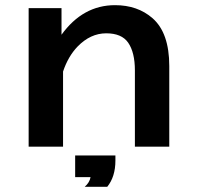

<svg xmlns="http://www.w3.org/2000/svg" viewBox="-20 -596 760 736"><path d="M89.8 -564.9H215.8V-462.9Q297.9 -576.2 420.9 -576.2Q507.3 -576.2 564.5 -526.4Q628.9 -470.2 628.9 -342.8V-33.7H497.1V-326.2Q497.1 -395 471.2 -432.6Q446.3 -468.3 387.2 -468.3Q326.7 -468.3 277.3 -417.5Q241.2 -379.9 221.7 -321.8V-33.7H89.8ZM268.1 83V0H422.4V19.5Q422.4 81.5 391.1 120.1H304.7Q323.7 103.5 327.1 83Z"/></svg>

Font: BIZ UDPGothic
Style: Bold
Weight: 700
Designer: TypeBank Co., Ltd.
Foundry: Morisawa Inc.
Version: Version 1.051